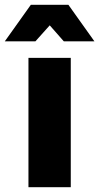

<svg xmlns="http://www.w3.org/2000/svg" viewBox="-51 -783 415 803"><path d="M68 -541H245V0H68ZM344 -610H216L157 -677L97 -610H-31L78 -763H235Z"/></svg>

Font: Gontserrat
Style: Bold
Weight: 700
Designer: Julieta Ulanovsky
Foundry: Julieta Ulanovsky
Version: Version 6.001